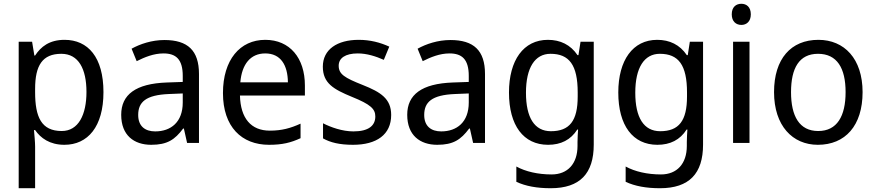

<svg xmlns="http://www.w3.org/2000/svg" viewBox="-20 -757 4639 1017"><path d="M322 -546C241 -546 196 -509 166 -463H162L150 -536H79V240H166V20C166 -5 162 -45 160 -68H166C195 -26 243 10 321 10C445 10 528 -86 528 -269C528 -454 446 -546 322 -546ZM305 -472C396 -472 438 -392 438 -270C438 -150 396 -63 307 -63C199 -63 166 -137 166 -269V-286C166 -411 205 -472 305 -472Z M851 -545C784 -545 722 -524 677 -499L704 -433C746 -454 794 -474 846 -474C911 -474 948 -444 948 -355V-323L863 -320C699 -314 622 -256 622 -149C622 -40 690 10 781 10C866 10 906 -17 950 -76H954L971 0H1034V-365C1034 -490 974 -545 851 -545ZM948 -262V-214C948 -110 885 -61 802 -61C749 -61 712 -88 712 -148C712 -216 752 -254 875 -259Z M1385 -546C1251 -546 1161 -440 1161 -264C1161 -85 1260 10 1405 10C1475 10 1520 -1 1572 -25V-102C1519 -78 1473 -65 1409 -65C1310 -65 1254 -130 1251 -251H1595V-304C1595 -450 1515 -546 1385 -546ZM1385 -474C1467 -474 1504 -412 1505 -321H1253C1261 -417 1307 -474 1385 -474Z M2052 -148C2052 -234 1997 -269 1901 -307C1805 -345 1774 -364 1774 -409C1774 -449 1809 -474 1875 -474C1923 -474 1970 -459 2013 -440L2042 -510C1994 -532 1941 -546 1880 -546C1766 -546 1690 -495 1690 -404C1690 -316 1747 -284 1844 -244C1943 -204 1968 -180 1968 -140C1968 -92 1933 -61 1852 -61C1793 -61 1732 -83 1691 -104V-24C1730 -2 1779 10 1850 10C1975 10 2052 -44 2052 -148Z M2366 -545C2299 -545 2237 -524 2192 -499L2219 -433C2261 -454 2309 -474 2361 -474C2426 -474 2463 -444 2463 -355V-323L2378 -320C2214 -314 2137 -256 2137 -149C2137 -40 2205 10 2296 10C2381 10 2421 -17 2465 -76H2469L2486 0H2549V-365C2549 -490 2489 -545 2366 -545ZM2463 -262V-214C2463 -110 2400 -61 2317 -61C2264 -61 2227 -88 2227 -148C2227 -216 2267 -254 2390 -259Z M2882 -546C2753 -546 2676 -438 2676 -267C2676 -92 2753 10 2883 10C2951 10 3003 -16 3038 -71H3042C3041 -59 3039 -21 3039 -5V16C3039 110 2987 167 2902 167C2830 167 2764 152 2715 125V206C2764 229 2824 240 2897 240C3052 240 3125 162 3125 9V-536H3055L3044 -465H3039C3002 -520 2948 -546 2882 -546ZM2896 -472C2995 -472 3040 -413 3040 -267V-246C3040 -117 2997 -62 2898 -62C2811 -62 2766 -134 2766 -266C2766 -398 2813 -472 2896 -472Z M3461 -546C3332 -546 3255 -438 3255 -267C3255 -92 3332 10 3462 10C3530 10 3582 -16 3617 -71H3621C3620 -59 3618 -21 3618 -5V16C3618 110 3566 167 3481 167C3409 167 3343 152 3294 125V206C3343 229 3403 240 3476 240C3631 240 3704 162 3704 9V-536H3634L3623 -465H3618C3581 -520 3527 -546 3461 -546ZM3475 -472C3574 -472 3619 -413 3619 -267V-246C3619 -117 3576 -62 3477 -62C3390 -62 3345 -134 3345 -266C3345 -398 3392 -472 3475 -472Z M3907 -737C3879 -737 3856 -720 3856 -681C3856 -643 3879 -625 3907 -625C3934 -625 3957 -643 3957 -681C3957 -720 3934 -737 3907 -737ZM3950 -536H3863V0H3950Z M4549 -269C4549 -446 4452 -546 4315 -546C4170 -546 4080 -446 4080 -269C4080 -91 4178 10 4312 10C4457 10 4549 -91 4549 -269ZM4170 -269C4170 -396 4213 -472 4313 -472C4414 -472 4459 -396 4459 -269C4459 -142 4414 -63 4314 -63C4214 -63 4170 -142 4170 -269Z"/></svg>

Font: Noto Sans Thai
Style: Regular
Weight: 400
Designer: Monotype Design Team
Foundry: Monotype Imaging Inc.
Version: Version 1.901